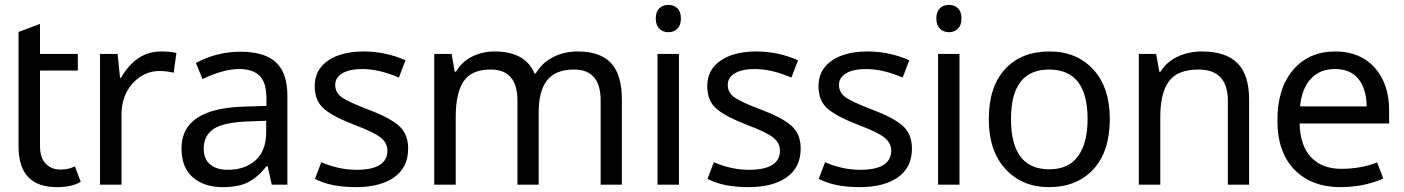

<svg xmlns="http://www.w3.org/2000/svg" viewBox="-20 -757 5755 787"><path d="M228 -62Q261 -62 287 -75L311 -12Q276 10 213 10Q56 10 56 -156V-626L144 -659V-536H299V-468H144V-158Q144 -111 167 -86.5Q190 -62 228 -62Z M640 -546Q676 -546 703 -540L692 -459Q662 -466 634 -466Q570 -466 524 -415.5Q478 -365 478 -286V0H390V-536H462L472 -438H476Q538 -546 640 -546Z M966 -545Q1064 -545 1111 -501.5Q1158 -458 1158 -365V0H1094L1077 -76H1073Q1036 -30 997 -10Q958 10 893 10Q817 10 770.5 -30Q724 -70 724 -149Q724 -313 981 -320L1072 -323V-355Q1072 -419 1044 -446.5Q1016 -474 961 -474Q896 -474 810 -433L783 -499Q869 -545 966 -545ZM1071 -262 992 -259Q895 -255 855 -228Q815 -201 815 -148Q815 -105 841.5 -83Q868 -61 913 -61Q984 -61 1027.5 -100Q1071 -139 1071 -214Z M1653 -148Q1653 -71 1596 -30.5Q1539 10 1439 10Q1334 10 1271 -24L1297 -92Q1369 -61 1441 -61Q1568 -61 1568 -140Q1568 -171 1540.5 -193Q1513 -215 1436 -244Q1347 -278 1308.5 -310.5Q1270 -343 1270 -404Q1270 -471 1324.5 -508.5Q1379 -546 1471 -546Q1560 -546 1642 -510L1615 -439Q1534 -474 1465 -474Q1412 -474 1383 -456.5Q1354 -439 1354 -409Q1354 -377 1382 -357.5Q1410 -338 1492 -307Q1577 -275 1615 -241.5Q1653 -208 1653 -148Z M2348 -546Q2440 -546 2484.5 -498.5Q2529 -451 2529 -349V0H2442V-345Q2442 -472 2333 -472Q2257 -472 2222.5 -428Q2188 -384 2188 -296V0H2101V-345Q2101 -472 1991 -472Q1913 -472 1880.5 -424Q1848 -376 1848 -278V0H1760V-536H1831L1844 -463H1849Q1873 -504 1915 -525Q1957 -546 2007 -546Q2133 -546 2171 -456H2176Q2202 -500 2247.5 -523Q2293 -546 2348 -546Z M2720 -737Q2742 -737 2756.5 -723Q2771 -709 2771 -681Q2771 -654 2756.5 -639.5Q2742 -625 2720 -625Q2697 -625 2682.5 -639.5Q2668 -654 2668 -681Q2668 -709 2682.5 -723Q2697 -737 2720 -737ZM2763 -536V0H2675V-536Z M3262 -148Q3262 -71 3205 -30.5Q3148 10 3048 10Q2943 10 2880 -24L2906 -92Q2978 -61 3050 -61Q3177 -61 3177 -140Q3177 -171 3149.5 -193Q3122 -215 3045 -244Q2956 -278 2917.5 -310.5Q2879 -343 2879 -404Q2879 -471 2933.5 -508.5Q2988 -546 3080 -546Q3169 -546 3251 -510L3224 -439Q3143 -474 3074 -474Q3021 -474 2992 -456.5Q2963 -439 2963 -409Q2963 -377 2991 -357.5Q3019 -338 3101 -307Q3186 -275 3224 -241.5Q3262 -208 3262 -148Z M3718 -148Q3718 -71 3661 -30.5Q3604 10 3504 10Q3399 10 3336 -24L3362 -92Q3434 -61 3506 -61Q3633 -61 3633 -140Q3633 -171 3605.5 -193Q3578 -215 3501 -244Q3412 -278 3373.5 -310.5Q3335 -343 3335 -404Q3335 -471 3389.5 -508.5Q3444 -546 3536 -546Q3625 -546 3707 -510L3680 -439Q3599 -474 3530 -474Q3477 -474 3448 -456.5Q3419 -439 3419 -409Q3419 -377 3447 -357.5Q3475 -338 3557 -307Q3642 -275 3680 -241.5Q3718 -208 3718 -148Z M3870 -737Q3892 -737 3906.5 -723Q3921 -709 3921 -681Q3921 -654 3906.5 -639.5Q3892 -625 3870 -625Q3847 -625 3832.5 -639.5Q3818 -654 3818 -681Q3818 -709 3832.5 -723Q3847 -737 3870 -737ZM3913 -536V0H3825V-536Z M4529 -269Q4529 -137 4462 -63.5Q4395 10 4279 10Q4170 10 4101.5 -64Q4033 -138 4033 -269Q4033 -401 4099.5 -473.5Q4166 -546 4282 -546Q4393 -546 4461 -472.5Q4529 -399 4529 -269ZM4124 -269Q4124 -63 4281 -63Q4360 -63 4399 -117Q4438 -171 4438 -269Q4438 -472 4280 -472Q4124 -472 4124 -269Z M4906 -546Q5004 -546 5052 -498.5Q5100 -451 5100 -349V0H5013V-343Q5013 -472 4893 -472Q4807 -472 4771.5 -424Q4736 -376 4736 -278V0H4648V-536H4719L4732 -463H4737Q4762 -504 4807.5 -525Q4853 -546 4906 -546Z M5453 -546Q5555 -546 5614.5 -480Q5674 -414 5674 -304V-251H5307Q5309 -161 5353.5 -113Q5398 -65 5478 -65Q5557 -65 5625 -91L5650 -25Q5570 10 5474 10Q5356 10 5286 -61.5Q5216 -133 5216 -264Q5216 -395 5280.5 -470.5Q5345 -546 5453 -546ZM5452 -474Q5390 -474 5353 -434Q5316 -394 5309 -321H5582Q5581 -392 5548.5 -433Q5516 -474 5452 -474Z"/></svg>

Font: Advent Sans Logo
Style: Regular
Weight: 400
Designer: Types & Symbols
Foundry: Types & Symbols
Version: Version 1.002